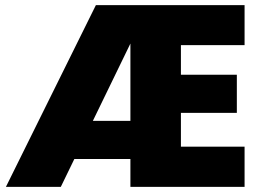

<svg xmlns="http://www.w3.org/2000/svg" viewBox="-20 -725 1011 745"><path d="M3 0 352 -705H929V-550H682V-435H899V-287H682V-156H929V0H486V-556L216 0ZM154 -108 237 -256H581V-108Z"/></svg>

Font: Parkinsans ExtraBold
Style: Regular
Weight: 800
Designer: Red Stone, Indian Type Foundry
Foundry: Indian Type Foundry
Version: Version 1.000